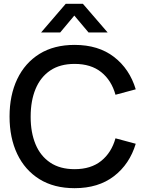

<svg xmlns="http://www.w3.org/2000/svg" viewBox="-20 -970 770 1005"><path d="M195 -800 324 -950H414L543.5 -800H443.5L369 -888.5L295 -800ZM370.5 15Q262.5 15 186.5 -32.2Q110.5 -79.5 70.2 -164Q30 -248.5 30 -360Q30 -471.5 70.2 -556Q110.5 -640.5 186.5 -687.8Q262.5 -735 370.5 -735Q495 -735 576.8 -672Q658.5 -609 690.5 -502.5L584.5 -474Q563.5 -549.5 509.8 -592.5Q456 -635.5 370.5 -635.5Q294 -635.5 243 -601Q192 -566.5 166.2 -504.5Q140.5 -442.5 140.5 -360Q140.5 -358.5 140.5 -357Q140.5 -276.5 166 -215Q191.5 -153.5 242.8 -119Q294 -84.5 370.5 -84.5Q456 -84.5 509.8 -127.8Q563.5 -171 584.5 -246L690.5 -217.5Q658.5 -111 576.8 -48Q495 15 370.5 15Z"/></svg>

Font: Cns Manrope SemBd
Style: Regular
Weight: 600
Designer: Mikhail Sharanda
Foundry: Mikhail Sharanda
Version: Version 4.504